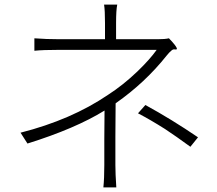

<svg xmlns="http://www.w3.org/2000/svg" viewBox="-20 -793 941 832"><path d="M428 19Q432 -21 432 -78Q432 -108 432 -191Q433 -279 433 -314Q307 -236 99 -171L69 -218Q289 -274 448 -382Q512 -423 575 -483Q629 -535 659 -577H449H239Q165 -577 129 -573V-627Q181 -623 239 -623H435V-693Q435 -748 431 -773H488Q483 -749 483 -693V-623H663Q695 -623 712 -627Q726 -613 737 -599Q749 -583 746 -580Q743 -577 738 -579Q729 -580 723 -574Q714 -567 702 -552Q609 -435 482 -346L481 -345Q481 -304 480 -201Q480 -110 480 -78Q480 -41 484 19ZM805 -157Q742 -203 695 -234Q630 -275 578 -302L610 -338Q725 -275 838 -198Z"/></svg>

Font: GenSekiGothic TW L
Style: Regular
Weight: 300
Version: Version 1.501;PS 1;hotconv 16.6.51;makeotf.lib2.5.65220